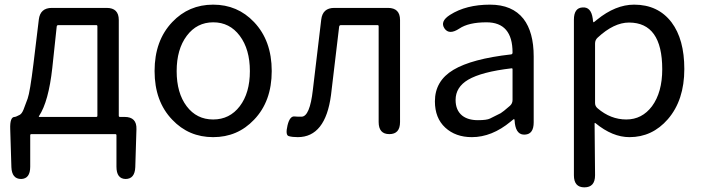

<svg xmlns="http://www.w3.org/2000/svg" viewBox="-20 -577 3017 826"><path d="M71 193Q31 193 29 142L24 -21Q22 -74 43 -74Q48 -74 65 -83Q74 -88 81 -105Q90 -129 99 -153Q109 -181 124 -303L147 -493Q153 -543 203 -543H439Q491 -543 491 -491V-79Q491 -74 496 -74H516Q569 -74 567 -21L562 142Q560 193 520 193Q481 192 481 140V5Q481 0 476 0H115Q110 0 110 5V140Q110 192 71 193ZM148 -78Q145 -74 150 -74H394Q399 -74 399 -79V-464Q399 -469 394 -469H231Q225 -469 224 -463L205 -285Q189 -140 148 -78Z M721 -62Q645 -141 645 -271.5Q645 -402 721 -482Q792 -557 897 -557Q1002 -557 1073 -482Q1149 -402 1149 -271.5Q1149 -141 1073 -62Q1002 13 897 13Q792 13 721 -62ZM783 -120Q826 -63 897 -63Q968 -63 1011.5 -120Q1055 -177 1055 -271Q1055 -365 1011.5 -423Q968 -481 897.5 -481Q827 -481 783.5 -423Q740 -365 740 -271Q740 -177 783 -120Z M1261 13Q1237 13 1222 8.5Q1207 4 1217 -38Q1227 -79 1248 -76Q1253 -75 1277 -75Q1313 -75 1326 -191L1362 -493Q1368 -543 1418 -543H1649Q1701 -543 1701 -491V-52Q1701 0 1655 0Q1609 0 1609 -52V-464Q1609 -469 1604 -469H1447Q1440 -469 1439 -462L1404 -168Q1380 13 1261 13Z M2010 13Q1940 13 1895.5 -28Q1851 -69 1851 -141Q1851 -229 1930.5 -276.5Q2010 -324 2179 -343Q2185 -344 2185 -351Q2185 -481 2073 -481Q1996 -481 1956 -454Q1912 -425 1892 -455Q1872 -485 1916 -513Q1985 -557 2088 -557Q2184 -557 2232 -496Q2276 -439 2276 -334V-51Q2276 0 2239 2Q2202 5 2195 -46L2194 -58Q2193 -65 2191.5 -65Q2190 -65 2177 -54Q2096 13 2010 13ZM2036 -60Q2074 -60 2088 -67Q2111 -78 2134 -90Q2143 -95 2174 -122Q2185 -132 2185 -147V-279Q2185 -284 2180 -283Q2052 -268 1994 -234Q1940 -202 1940 -147Q1940 -103 1968 -80Q1993 -60 2036 -60Z M2494 229Q2449 229 2449 177V-492Q2449 -543 2486 -545Q2523 -548 2530 -497L2531 -488Q2532 -481 2533.5 -481Q2535 -481 2548 -492Q2628 -557 2708 -557Q2811 -557 2869 -481Q2924 -408 2924 -280Q2924 -146 2853 -64Q2786 13 2688 13Q2615 13 2542 -47Q2538 -50 2538 -45L2540 177Q2540 229 2494 229ZM2785 -120Q2829 -180 2829 -279Q2829 -480 2686 -480Q2621 -480 2551 -415Q2540 -405 2540 -390V-134Q2540 -120 2551 -111Q2607 -63 2674.5 -63Q2742 -63 2785 -120Z"/></svg>

Font: Resource Han Rounded KR
Style: Regular
Weight: 400
Designer: Cyano Hao (round all glyphs); Ryoko NISHIZUKA 西塚涼子 (kana, bopomofo & ideographs); Paul D. Hunt (Latin, Greek & Cyrillic)
Foundry: Cyano Hao
Version: 0.990